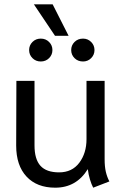

<svg xmlns="http://www.w3.org/2000/svg" viewBox="-20 -860 572 890"><path d="M55 0ZM55 -185 56 -485H140V-186Q140 -122 167.5 -91.5Q195 -61 254 -61Q314 -61 347.5 -105.5Q381 -150 381 -215V-485H465V-122Q465 -88 470.5 -64Q476 -40 487 -19L412 10Q404 -5 397 -28Q390 -51 387 -76Q334 10 236 10Q151 10 103 -41.5Q55 -93 55 -185ZM137 -840H224L298 -694H235ZM115 -628Q115 -650 130.5 -665.5Q146 -681 169 -681Q192 -681 207.5 -665.5Q223 -650 223 -628Q223 -606 207.5 -590.5Q192 -575 169 -575Q146 -575 130.5 -590.5Q115 -606 115 -628ZM310 -628Q310 -650 325.5 -665.5Q341 -681 365 -681Q387 -681 402.5 -665.5Q418 -650 418 -628Q418 -606 402.5 -590.5Q387 -575 365 -575Q341 -575 325.5 -590.5Q310 -606 310 -628Z"/></svg>

Font: Niramit
Style: Regular
Weight: 400
Version: Version 1.000; ttfautohint (v1.6)